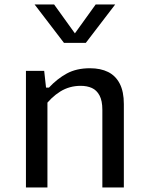

<svg xmlns="http://www.w3.org/2000/svg" viewBox="-20 -826 660 846"><path d="M189 0H94.3V-513.7H174.7L184.3 -427H189ZM431 0V-342.3Q431 -382 418.5 -405.4Q406 -428.8 384.8 -438.3Q363.7 -447.8 335.5 -447.8Q286 -447.8 245.6 -422.8Q205.2 -397.7 172 -352.5V-440H195.7Q232 -479 274.5 -502.2Q317 -525.3 376.3 -525.3Q423.2 -525.3 456.4 -508.8Q489.7 -492.2 507.7 -457.2Q525.7 -422.2 525.7 -367.7V0ZM261.8 -637.2H358.2L487.5 -806.2H401.5L310 -679L218.5 -806.2H132.5Z"/></svg>

Font: Monaspace Neon Var ExtraLight
Style: Regular
Weight: 200
Designer: Riley Cran and the Lettermatic Team
Version: Version 1.200 (Monaspace Neon Var)